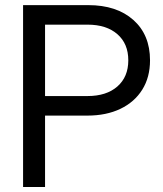

<svg xmlns="http://www.w3.org/2000/svg" viewBox="-20 -748 652 768"><path d="M72.3 0V-727.5H333Q446.8 -727.5 513.4 -668.2Q580.1 -608.9 580.1 -506.8Q580.1 -439 549.1 -389.4Q518.1 -339.8 461.7 -312.7Q405.3 -285.6 329.1 -285.6H160.2V0ZM160.2 -363.8H330.1Q405.8 -363.8 449.5 -402.1Q493.2 -440.4 493.2 -506.8Q493.2 -573.2 449.5 -611.3Q405.8 -649.4 330.1 -649.4H160.2Z"/></svg>

Font: Inter Display
Style: Regular
Weight: 400
Designer: Rasmus Andersson
Foundry: rsms
Version: Version 4.001;git-9221beed3